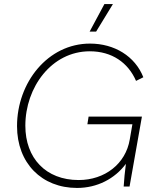

<svg xmlns="http://www.w3.org/2000/svg" viewBox="-20 -920 775 947"><path d="M360 7C459 7 546 -38 601 -112C596 -77 592 -31 590 0H619L680 -345H417L411 -307H633L620 -232C600 -112 497 -32 368 -32C206 -32 105 -140 105 -300C105 -489 234 -667 423 -667C532 -667 612 -611 651 -521L687 -539C646 -643 544 -705 424 -705C216 -705 64 -513 64 -298C64 -115 186 7 360 7ZM537 -900H495L422 -764H454Z"/></svg>

Font: Fixel Display ExtraLight
Style: Italic
Weight: 200
Italic angle: -10°
Designer: AlfaBravo + MacPaw
Foundry: Kyrylo Tkachov, Marchela Mozhyna, Serhii Makarenko, Maria Weinstein, Zakhar Kryvoshyya
Version: Version 1.210;Glyphs 3.2 (3217)